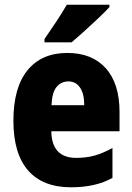

<svg xmlns="http://www.w3.org/2000/svg" viewBox="-20 -786 561 816"><path d="M266 -561Q371 -561 429.5 -496Q488 -431 488 -310V-228H198Q200 -115 304 -115Q347 -115 382.5 -125Q418 -135 458 -157V-30Q387 10 282 10Q162 10 99.5 -61.5Q37 -133 37 -273Q37 -414 97 -487.5Q157 -561 266 -561ZM271 -440Q240 -440 220.5 -416.5Q201 -393 199 -339H338Q338 -388 320 -414Q302 -440 271 -440ZM445 -756Q429 -738 400.5 -711Q372 -684 340.5 -655.5Q309 -627 284 -606H169V-620Q194 -656 219.5 -694.5Q245 -733 264 -766H445Z"/></svg>

Font: Noto Sans Bengali Condensed ExtraBold
Style: Regular
Weight: 800
Width: 3
Designer: Joana Ranito - Universal Thirst; Jelle Bosma - Monotype Design Team
Foundry: Universal Thirst ehf.
Version: Version 3.000; ttfautohint (v1.8.4.7-5d5b)